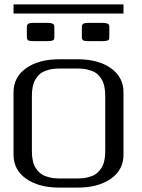

<svg xmlns="http://www.w3.org/2000/svg" viewBox="-20 -853 644 873"><path d="M541.5 -833V-791.5H41.5V-833ZM333.5 -583.5Q426.8 -583.5 484.1 -543Q541.5 -502.4 541.5 -433.1V-149.9Q541.5 -80.6 484.1 -40.3Q426.8 0 333.5 0H250Q156.2 0 98.9 -40.3Q41.5 -80.6 41.5 -149.9V-433.1Q41.5 -502.4 98.9 -543Q156.2 -583.5 250 -583.5ZM333.5 -541.5H250Q225.1 -541.5 205.1 -536.6Q185.1 -531.7 172.4 -524.4Q159.7 -517.1 150.4 -505.1Q141.1 -493.2 136.2 -482.7Q131.3 -472.2 128.7 -457.5Q126 -442.9 125.5 -433.3Q125 -423.8 125 -410.6V-172.9Q125 -159.7 125.5 -149.9Q126 -140.1 128.7 -125.5Q131.3 -110.8 136.2 -100.3Q141.1 -89.8 150.4 -78.1Q159.7 -66.4 172.4 -58.8Q185.1 -51.3 205.1 -46.4Q225.1 -41.5 250 -41.5H333.5Q358.4 -41.5 378.4 -46.4Q398.4 -51.3 411.1 -58.8Q423.8 -66.4 433.1 -78.1Q442.4 -89.8 447.3 -100.3Q452.1 -110.8 454.8 -125.5Q457.5 -140.1 458 -149.9Q458.5 -159.7 458.5 -172.9V-410.6Q458.5 -423.8 458 -433.3Q457.5 -442.9 454.8 -457.5Q452.1 -472.2 447.3 -482.7Q442.4 -493.2 433.1 -505.1Q423.8 -517.1 411.1 -524.4Q398.4 -531.7 378.4 -536.6Q358.4 -541.5 333.5 -541.5ZM477.1 -728.5V-686.5Q477.1 -677.7 475.8 -674.3Q474.6 -670.9 467.8 -668.5Q460.9 -666 445.8 -666H383.3Q362.8 -666 357.4 -670.2Q352.1 -674.3 352.1 -686.5V-728.5Q352.1 -733.9 352.5 -736.3Q353 -738.8 355.7 -742.4Q358.4 -746.1 365.2 -747.6Q372.1 -749 383.3 -749H445.8Q460.4 -749 467.5 -746.1Q474.6 -743.2 475.8 -739.7Q477.1 -736.3 477.1 -728.5ZM227.1 -728.5V-686.5Q227.1 -677.7 225.8 -674.3Q224.6 -670.9 217.8 -668.5Q210.9 -666 195.8 -666H133.3Q112.8 -666 107.4 -670.2Q102.1 -674.3 102.1 -686.5V-728.5Q102.1 -733.9 102.5 -736.3Q103 -738.8 105.7 -742.4Q108.4 -746.1 115.2 -747.6Q122.1 -749 133.3 -749H195.8Q210.4 -749 217.5 -746.1Q224.6 -743.2 225.8 -739.7Q227.1 -736.3 227.1 -728.5Z"/></svg>

Font: Gputeks
Style: Regular
Weight: 500
Version: Version 0.9